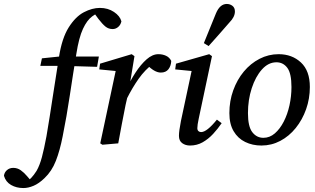

<svg xmlns="http://www.w3.org/2000/svg" viewBox="-160 -725 1594 971"><path d="M345 -685Q386 -685 416.5 -664.5Q447 -644 454 -617Q450 -599 437.5 -588.5Q425 -578 410 -578Q389 -578 373.5 -590.5Q358 -603 338 -629L311 -666L361 -668Q332 -661 306 -642Q280 -623 259.5 -579Q239 -535 226 -452Q209 -349 193 -242Q177 -135 157 -36Q143 36 122.5 88.5Q102 141 65 176Q37 203 10 214.5Q-17 226 -42 226Q-77 226 -104 210.5Q-131 195 -140 164Q-138 147 -125 135.5Q-112 124 -93 124Q-72 124 -55 136Q-38 148 -23 166L1 194L-27 197Q-14 187 -1.5 174Q11 161 25 139Q41 111 52 69.5Q63 28 75 -36Q92 -136 106.5 -233.5Q121 -331 138 -435Q153 -532 187.5 -586.5Q222 -641 264 -663Q306 -685 345 -685ZM44 -392 52 -430 168 -442V-439H340L331 -387L160 -392Z M481 -225 478 -271Q498 -316 525 -357.5Q552 -399 581.5 -425Q611 -451 641 -451Q662 -451 679.5 -443Q697 -435 706 -417Q705 -392 692 -375Q679 -358 653 -358Q637 -358 619 -368.5Q601 -379 584 -397L573 -408L618 -406Q573 -372 541 -326.5Q509 -281 481 -225ZM347 0 428 -380 455 -363 342 -374 346 -403 506 -451 520 -441 496 -295 495 -281 475 -194Q465 -145 456 -97Q447 -49 438 0L358 7Z M745 -38Q745 -51 747.5 -69Q750 -87 755 -113L812 -380L829 -364L726 -374L730 -403L898 -451L912 -441L845 -125Q838 -93 838 -77Q838 -67 843.5 -62Q849 -57 857 -57Q886 -57 937 -120L961 -102Q942 -74 918 -48Q894 -22 865 -5.5Q836 11 801 11Q778 11 761.5 -1Q745 -13 745 -38ZM871 -507Q886 -544 901.5 -582Q917 -620 932 -657Q952 -705 987 -705Q1003 -705 1015.5 -695.5Q1028 -686 1028 -667Q1028 -639 1000 -611Q974 -581 948 -551.5Q922 -522 895 -492Z M1162 11Q1117 11 1080 -7Q1043 -25 1021.5 -61.5Q1000 -98 1000 -153Q1000 -214 1019.5 -268Q1039 -322 1073 -363Q1107 -404 1152.5 -427.5Q1198 -451 1249 -451Q1317 -451 1362 -409Q1407 -367 1407 -285Q1407 -226 1388 -172.5Q1369 -119 1335.5 -77.5Q1302 -36 1257.5 -12.5Q1213 11 1162 11ZM1172 -28Q1204 -28 1230 -50.5Q1256 -73 1275 -110Q1294 -147 1304 -192.5Q1314 -238 1314 -285Q1314 -354 1293 -382Q1272 -410 1238 -410Q1197 -410 1164.5 -373.5Q1132 -337 1113 -278.5Q1094 -220 1094 -153Q1094 -85 1116 -56.5Q1138 -28 1172 -28Z"/></svg>

Font: Lisu Bosa SemiBold
Style: Italic
Weight: 600
Italic angle: -19°
Designer: David Morse, Annie Olsen, Victor Gaultney, Frank Grießhammer (Latin)
Foundry: SIL International
Version: Version 2.000